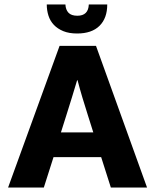

<svg xmlns="http://www.w3.org/2000/svg" viewBox="-20 -834 692 854"><path d="M271 -814Q272 -791 284.5 -777.5Q297 -764 324 -764Q373 -764 375 -814H457Q457 -753 422.5 -719Q388 -685 323 -685Q287 -685 261.5 -695.5Q236 -706 219.5 -723.5Q203 -741 195.5 -764.5Q188 -788 188 -814ZM245 -630H407L634 0H473L430 -135H218L175 0H16ZM251 -245H395L371 -321Q359 -358 346.5 -400Q334 -442 325 -477H323Q313 -442 300 -401Q287 -360 275 -321Z"/></svg>

Font: Mukta Vaani ExtraBold
Style: Regular
Weight: 800
Designer: Noopur Datye, Girish Dalvi, Yashodeep Gholap, Pallavi Karambelkar
Foundry: Ek Type
Version: Version 2.538;PS 1.000;hotconv 16.6.51;makeotf.lib2.5.65220;